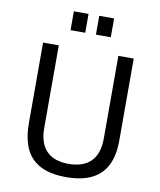

<svg xmlns="http://www.w3.org/2000/svg" viewBox="-99 -1007 913 1095"><g transform="rotate(10 357.0 -459.5)"><path d="M324 -929H239V-820H324ZM472 -929H386V-820H472ZM622 -247V-723H533V-244C533 -124 470 -67 359 -67C249 -67 188 -126 188 -244V-723H97V-258C97 -83 173 10 359 10C543 10 622 -82 622 -247Z"/></g></svg>

Font: United Sans
Style: Regular
Weight: 400
Designer: Pablo Impallari, Rodrigo Fuenzalida (Modified by Dan O. Williams)
Version: Version 1.000;PS 001.000;hotconv 1.0.88;makeotf.lib2.5.64775